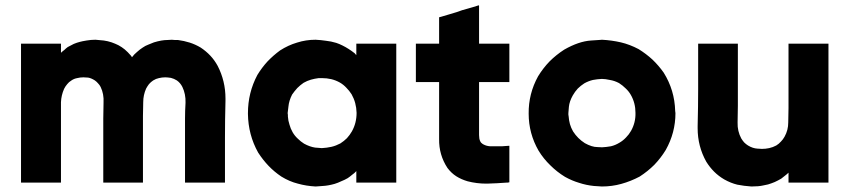

<svg xmlns="http://www.w3.org/2000/svg" viewBox="-20 -673 3177 718"><path d="M473.6 -459Q481.4 -469.7 492.2 -478.5Q502.9 -488.3 513.7 -495.1Q523.4 -502 534.2 -505.9Q544.9 -510.7 555.7 -514.6Q585 -523.4 605.5 -523.4Q626 -524.4 622.1 -524.4Q627.9 -523.4 633.8 -523.4Q639.6 -523.4 645.5 -523.4Q668 -520.5 689.5 -513.7Q710.9 -506.8 730.5 -495.1Q751 -481.4 766.6 -464.8Q782.2 -448.2 793.9 -426.8Q823.2 -370.1 823.2 -304.7Q823.2 -300.8 823.2 -295.9Q821.3 -224.6 821.3 -159.2Q821.3 -134.8 821.3 -110.4Q821.3 -85.9 821.3 -61.5Q821.3 -43.9 821.3 -25.4Q821.3 -7.8 821.3 9.8Q818.4 9.8 816.4 9.8Q813.5 9.8 810.5 9.8Q795.9 9.8 781.2 9.8Q766.6 9.8 752 9.8Q742.2 9.8 732.4 9.8Q721.7 9.8 711.9 9.8Q702.1 9.8 692.4 9.8Q681.6 9.8 671.9 9.8Q671.9 7.8 671.9 4.9Q671.9 2.9 671.9 0Q671.9 -34.2 671.9 -68.4Q671.9 -101.6 671.9 -135.7Q671.9 -159.2 671.9 -182.6Q671.9 -206.1 671.9 -229.5Q671.9 -257.8 673.8 -289.1Q674.8 -321.3 662.1 -347.7Q658.2 -355.5 653.3 -361.3Q648.4 -367.2 641.6 -372.1Q630.9 -378.9 619.1 -381.8Q606.4 -383.8 597.7 -383.8Q585.9 -383.8 574.2 -380.9Q563.5 -378.9 552.7 -372.1Q543.9 -366.2 537.1 -358.4Q531.2 -350.6 526.4 -341.8Q515.6 -317.4 515.6 -291Q514.6 -265.6 514.6 -239.3Q514.6 -215.8 514.6 -192.4Q514.6 -168.9 514.6 -145.5Q514.6 -123 514.6 -100.6Q514.6 -78.1 514.6 -55.7Q514.6 -39.1 514.6 -23.4Q514.6 -6.8 514.6 9.8Q512.7 9.8 509.8 9.8Q507.8 9.8 504.9 9.8Q490.2 9.8 475.6 9.8Q460.9 9.8 446.3 9.8Q436.5 9.8 425.8 9.8Q416 9.8 406.2 9.8Q396.5 9.8 385.7 9.8Q376 9.8 366.2 9.8Q366.2 7.8 366.2 4.9Q366.2 2.9 366.2 0Q366.2 -34.2 366.2 -68.4Q366.2 -101.6 366.2 -135.7Q366.2 -159.2 366.2 -182.6Q366.2 -206.1 366.2 -229.5Q366.2 -257.8 367.2 -289.1Q369.1 -321.3 356.4 -347.7Q352.5 -355.5 346.7 -361.3Q341.8 -367.2 335 -372.1Q321.3 -380.9 309.6 -382.8Q296.9 -383.8 292 -383.8Q279.3 -383.8 268.6 -380.9Q256.8 -378.9 247.1 -372.1Q237.3 -366.2 231.4 -358.4Q224.6 -350.6 219.7 -340.8Q209 -316.4 208 -291Q208 -264.6 208 -239.3Q208 -215.8 208 -192.4Q208 -168.9 208 -145.5Q208 -123 208 -100.6Q208 -78.1 208 -55.7Q208 -39.1 208 -23.4Q208 -6.8 208 9.8Q205.1 9.8 203.1 9.8Q200.2 9.8 198.2 9.8Q183.6 9.8 168.9 9.8Q154.3 9.8 139.6 9.8Q128.9 9.8 119.1 9.8Q109.4 9.8 98.6 9.8Q88.9 9.8 79.1 9.8Q69.3 9.8 58.6 9.8Q58.6 7.8 58.6 4.9Q58.6 2.9 58.6 0Q58.6 -56.6 58.6 -113.3Q58.6 -170.9 58.6 -227.5Q58.6 -266.6 58.6 -305.7Q58.6 -344.7 58.6 -383.8Q58.6 -415 58.6 -446.3Q58.6 -478.5 58.6 -509.8Q61.5 -509.8 64.5 -509.8Q66.4 -509.8 69.3 -509.8Q84 -509.8 98.6 -509.8Q113.3 -509.8 127.9 -509.8Q137.7 -509.8 147.5 -509.8Q158.2 -509.8 168 -509.8Q177.7 -509.8 187.5 -509.8Q198.2 -509.8 208 -509.8Q208 -507.8 208 -504.9Q208 -502.9 208 -500Q208 -494.1 208 -488.3Q208 -481.4 208 -475.6Q208 -475.6 208 -475.6Q208 -475.6 208 -475.6Q213.9 -481.4 220.7 -486.3Q226.6 -492.2 233.4 -497.1Q245.1 -502.9 255.9 -508.8Q267.6 -513.7 279.3 -516.6Q286.1 -518.6 303.7 -521.5Q320.3 -524.4 336.9 -524.4Q352.5 -523.4 368.2 -521.5Q382.8 -519.5 397.5 -514.6Q411.1 -509.8 422.9 -503.9Q435.5 -497.1 446.3 -488.3Q452.1 -483.4 458 -477.5Q463.9 -471.7 469.7 -464.8Q470.7 -462.9 471.7 -461.9Q472.7 -460.9 473.6 -459Z M1312.5 -466.8Q1312.5 -467.8 1312.5 -467.8Q1312.5 -468.8 1312.5 -469.7Q1312.5 -474.6 1312.5 -478.5Q1312.5 -483.4 1312.5 -488.3Q1312.5 -494.1 1312.5 -499Q1312.5 -504.9 1312.5 -509.8Q1315.4 -509.8 1318.4 -509.8Q1320.3 -509.8 1323.2 -509.8Q1327.1 -509.8 1332 -509.8Q1336.9 -509.8 1341.8 -509.8Q1351.6 -509.8 1361.3 -509.8Q1372.1 -509.8 1381.8 -509.8Q1391.6 -509.8 1401.4 -509.8Q1412.1 -509.8 1421.9 -509.8Q1431.6 -509.8 1442.4 -509.8Q1452.1 -509.8 1461.9 -509.8Q1461.9 -507.8 1461.9 -504.9Q1461.9 -502.9 1461.9 -500Q1461.9 -443.4 1461.9 -386.7Q1461.9 -329.1 1461.9 -272.5Q1461.9 -233.4 1461.9 -194.3Q1461.9 -155.3 1461.9 -116.2Q1461.9 -85 1461.9 -53.7Q1461.9 -21.5 1461.9 9.8Q1460 9.8 1457 9.8Q1454.1 9.8 1452.1 9.8Q1437.5 9.8 1422.9 9.8Q1408.2 9.8 1393.6 9.8Q1382.8 9.8 1373 9.8Q1363.3 9.8 1353.5 9.8Q1342.8 9.8 1333 9.8Q1323.2 9.8 1312.5 9.8Q1312.5 7.8 1312.5 4.9Q1312.5 2.9 1312.5 0Q1312.5 -6.8 1312.5 -13.7Q1312.5 -20.5 1312.5 -26.4Q1312.5 -28.3 1312.5 -30.3Q1312.5 -31.2 1312.5 -33.2Q1305.7 -25.4 1296.9 -19.5Q1289.1 -12.7 1280.3 -6.8Q1268.6 0 1255.9 4.9Q1244.1 10.7 1231.4 14.6Q1207 21.5 1186.5 22.5Q1167 24.4 1160.2 24.4Q1125 22.5 1093.8 13.7Q1062.5 5.9 1032.2 -12.7Q1005.9 -30.3 984.4 -52.7Q962.9 -75.2 945.3 -102.5Q908.2 -168.9 907.2 -247.1Q907.2 -249 907.2 -250Q907.2 -326.2 942.4 -392.6Q959 -419.9 980.5 -443.4Q1002 -465.8 1027.3 -484.4Q1057.6 -503.9 1090.8 -513.7Q1124 -524.4 1160.2 -524.4Q1179.7 -523.4 1199.2 -520.5Q1217.8 -518.6 1237.3 -512.7Q1249 -508.8 1260.7 -502.9Q1272.5 -497.1 1283.2 -490.2Q1289.1 -486.3 1294.9 -482.4Q1300.8 -477.5 1306.6 -473.6Q1308.6 -470.7 1309.6 -469.7Q1311.5 -468.8 1312.5 -466.8ZM1055.7 -250Q1055.7 -247.1 1056.6 -243.2Q1056.6 -240.2 1056.6 -237.3Q1057.6 -221.7 1062.5 -207Q1066.4 -192.4 1074.2 -178.7Q1082 -165 1093.8 -154.3Q1104.5 -143.6 1117.2 -135.7Q1138.7 -124 1158.2 -121.1Q1176.8 -119.1 1183.6 -119.1Q1202.1 -120.1 1219.7 -124Q1236.3 -127.9 1252.9 -136.7Q1266.6 -145.5 1277.3 -156.2Q1288.1 -168 1295.9 -181.6Q1313.5 -212.9 1313.5 -251Q1312.5 -289.1 1294.9 -320.3Q1286.1 -334 1275.4 -344.7Q1264.6 -356.4 1251 -364.3Q1235.4 -373 1218.8 -377Q1202.1 -380.9 1183.6 -380.9Q1180.7 -380.9 1177.7 -380.9Q1174.8 -380.9 1171.9 -380.9Q1156.2 -378.9 1142.6 -375Q1128.9 -371.1 1115.2 -363.3Q1102.5 -354.5 1091.8 -343.8Q1081.1 -332 1072.3 -319.3Q1060.5 -295.9 1058.6 -274.4Q1055.7 -252 1055.7 -250Z M1771.5 -509.8Q1782.2 -509.8 1792 -509.8Q1802.7 -509.8 1812.5 -509.8Q1821.3 -509.8 1830.1 -509.8Q1838.9 -509.8 1848.6 -509.8Q1857.4 -509.8 1866.2 -509.8Q1875 -509.8 1884.8 -509.8Q1884.8 -507.8 1884.8 -504.9Q1884.8 -502.9 1884.8 -500Q1884.8 -486.3 1884.8 -471.7Q1884.8 -458 1884.8 -443.4Q1884.8 -433.6 1884.8 -423.8Q1884.8 -415 1884.8 -405.3Q1884.8 -395.5 1884.8 -385.7Q1884.8 -376 1884.8 -366.2Q1881.8 -366.2 1879.9 -366.2Q1877 -366.2 1875 -366.2Q1870.1 -366.2 1866.2 -366.2Q1862.3 -366.2 1858.4 -366.2Q1849.6 -366.2 1840.8 -366.2Q1832 -366.2 1823.2 -366.2Q1814.5 -366.2 1805.7 -366.2Q1796.9 -366.2 1788.1 -366.2Q1784.2 -366.2 1779.3 -366.2Q1775.4 -366.2 1771.5 -366.2Q1771.5 -344.7 1771.5 -323.2Q1771.5 -302.7 1771.5 -281.2Q1771.5 -265.6 1771.5 -249Q1771.5 -232.4 1771.5 -216.8Q1771.5 -204.1 1771.5 -192.4Q1771.5 -179.7 1771.5 -168Q1771.5 -162.1 1772.5 -155.3Q1773.4 -149.4 1776.4 -143.6Q1778.3 -139.6 1781.2 -137.7Q1784.2 -134.8 1788.1 -132.8Q1798.8 -127 1812.5 -126Q1825.2 -126 1837.9 -126Q1842.8 -126 1847.7 -126Q1852.5 -126 1857.4 -126Q1864.3 -127 1871.1 -127Q1877.9 -127 1884.8 -127.9Q1884.8 -125 1884.8 -122.1Q1884.8 -120.1 1884.8 -117.2Q1884.8 -102.5 1884.8 -88.9Q1884.8 -74.2 1884.8 -60.5Q1884.8 -50.8 1884.8 -42Q1884.8 -32.2 1884.8 -23.4Q1884.8 -15.6 1884.8 -6.8Q1884.8 1 1884.8 8.8Q1881.8 8.8 1879.9 9.8Q1877.9 9.8 1876 9.8Q1837.9 12.7 1801.8 13.7Q1799.8 13.7 1797.9 13.7Q1762.7 13.7 1728.5 4.9Q1705.1 -2 1686.5 -13.7Q1668 -25.4 1653.3 -44.9Q1621.1 -93.8 1622.1 -153.3Q1622.1 -213.9 1622.1 -268.6Q1622.1 -285.2 1622.1 -301.8Q1622.1 -318.4 1622.1 -335Q1622.1 -342.8 1622.1 -350.6Q1622.1 -358.4 1622.1 -366.2Q1615.2 -366.2 1607.4 -366.2Q1600.6 -366.2 1592.8 -366.2Q1585.9 -366.2 1579.1 -366.2Q1572.3 -366.2 1565.4 -366.2Q1558.6 -366.2 1550.8 -366.2Q1543 -366.2 1535.2 -366.2Q1535.2 -368.2 1535.2 -371.1Q1535.2 -373 1535.2 -376Q1535.2 -389.6 1535.2 -404.3Q1535.2 -418 1535.2 -432.6Q1535.2 -442.4 1535.2 -452.1Q1535.2 -460.9 1535.2 -470.7Q1535.2 -480.5 1535.2 -490.2Q1535.2 -500 1535.2 -509.8Q1538.1 -509.8 1541 -509.8Q1543 -509.8 1545.9 -509.8Q1555.7 -509.8 1565.4 -509.8Q1575.2 -509.8 1585 -509.8Q1591.8 -509.8 1598.6 -509.8Q1605.5 -509.8 1612.3 -509.8Q1615.2 -509.8 1617.2 -509.8Q1620.1 -509.8 1622.1 -509.8Q1622.1 -518.6 1622.1 -528.3Q1622.1 -537.1 1622.1 -545.9Q1622.1 -553.7 1622.1 -561.5Q1622.1 -569.3 1622.1 -577.1Q1622.1 -585 1622.1 -592.8Q1622.1 -600.6 1622.1 -608.4Q1624 -609.4 1626 -609.4Q1627.9 -610.4 1629.9 -610.4Q1644.5 -615.2 1659.2 -619.1Q1673.8 -624 1688.5 -627.9Q1698.2 -631.8 1708 -634.8Q1718.8 -637.7 1728.5 -640.6Q1739.3 -643.6 1749 -646.5Q1759.8 -650.4 1770.5 -653.3Q1770.5 -652.3 1770.5 -652.3Q1771.5 -652.3 1771.5 -652.3Q1771.5 -649.4 1771.5 -646.5Q1771.5 -642.6 1771.5 -639.6Q1771.5 -624 1771.5 -608.4Q1771.5 -591.8 1771.5 -576.2Q1771.5 -565.4 1771.5 -554.7Q1771.5 -543.9 1771.5 -532.2Q1771.5 -529.3 1771.5 -525.4Q1771.5 -521.5 1771.5 -518.6Q1771.5 -515.6 1771.5 -513.7Q1771.5 -511.7 1771.5 -509.8Z M2230.5 24.4Q2223.6 23.4 2215.8 23.4Q2208 23.4 2201.2 22.5Q2171.9 19.5 2145.5 10.7Q2119.1 2.9 2092.8 -11.7Q2062.5 -30.3 2038.1 -54.7Q2012.7 -79.1 1994.1 -109.4Q1957 -173.8 1957 -248Q1956.1 -322.3 1992.2 -387.7Q2010.7 -418 2035.2 -443.4Q2059.6 -467.8 2089.8 -487.3Q2144.5 -518.6 2190.4 -521.5Q2235.4 -524.4 2230.5 -524.4Q2267.6 -522.5 2301.8 -514.6Q2335 -506.8 2368.2 -489.3Q2396.5 -471.7 2419.9 -450.2Q2443.4 -427.7 2461.9 -401.4Q2502.9 -335.9 2504.9 -257.8Q2505.9 -253.9 2505.9 -250Q2505.9 -176.8 2469.7 -112.3Q2451.2 -82 2426.8 -56.6Q2402.3 -32.2 2372.1 -12.7Q2338.9 4.9 2303.7 14.6Q2268.6 24.4 2230.5 24.4ZM2230.5 -377.9Q2212.9 -377 2197.3 -374Q2180.7 -370.1 2165 -361.3Q2151.4 -352.5 2140.6 -341.8Q2129.9 -330.1 2122.1 -316.4Q2109.4 -293.9 2107.4 -273.4Q2105.5 -252 2105.5 -250Q2105.5 -247.1 2105.5 -244.1Q2105.5 -241.2 2106.4 -238.3Q2107.4 -223.6 2111.3 -209Q2115.2 -195.3 2123 -181.6Q2131.8 -168 2142.6 -157.2Q2153.3 -146.5 2167 -137.7Q2193.4 -123 2213.9 -123Q2234.4 -122.1 2230.5 -122.1Q2248 -123 2264.6 -126Q2281.2 -129.9 2296.9 -139.6Q2310.5 -147.5 2321.3 -159.2Q2332 -169.9 2339.8 -183.6Q2357.4 -214.8 2356.4 -251Q2356.4 -288.1 2338.9 -318.4Q2331.1 -332 2319.3 -342.8Q2308.6 -353.5 2294.9 -362.3Q2278.3 -371.1 2260.7 -374Q2243.2 -377.9 2230.5 -377.9Z M2928.7 -27.3Q2922.9 -21.5 2915 -15.6Q2908.2 -9.8 2901.4 -4.9Q2889.6 2 2877 7.8Q2865.2 12.7 2852.5 16.6Q2851.6 16.6 2834 20.5Q2817.4 24.4 2790 24.4Q2761.7 22.5 2737.3 17.6Q2712.9 11.7 2688.5 -2Q2667 -14.6 2650.4 -31.2Q2633.8 -47.9 2621.1 -68.4Q2588.9 -126 2588.9 -193.4Q2588.9 -198.2 2588.9 -202.1Q2590.8 -274.4 2590.8 -340.8Q2590.8 -365.2 2590.8 -389.6Q2590.8 -414.1 2590.8 -438.5Q2590.8 -457 2590.8 -474.6Q2590.8 -492.2 2590.8 -509.8Q2592.8 -509.8 2595.7 -509.8Q2598.6 -509.8 2600.6 -509.8Q2615.2 -509.8 2629.9 -509.8Q2644.5 -509.8 2659.2 -509.8Q2668.9 -509.8 2679.7 -509.8Q2689.5 -509.8 2699.2 -509.8Q2710 -509.8 2719.7 -509.8Q2729.5 -509.8 2739.3 -509.8Q2739.3 -507.8 2739.3 -504.9Q2739.3 -502.9 2739.3 -500Q2739.3 -466.8 2739.3 -433.6Q2739.3 -400.4 2739.3 -367.2Q2739.3 -344.7 2739.3 -322.3Q2739.3 -299.8 2739.3 -277.3Q2739.3 -248 2738.3 -214.8Q2737.3 -182.6 2752 -155.3Q2756.8 -147.5 2762.7 -140.6Q2769.5 -133.8 2777.3 -128.9Q2794.9 -118.2 2812.5 -117.2Q2830.1 -116.2 2829.1 -116.2Q2842.8 -116.2 2856.4 -119.1Q2870.1 -122.1 2882.8 -128.9Q2892.6 -134.8 2900.4 -143.6Q2908.2 -151.4 2914.1 -162.1Q2927.7 -186.5 2927.7 -214.8Q2928.7 -242.2 2928.7 -269.5Q2928.7 -292 2928.7 -315.4Q2928.7 -337.9 2928.7 -360.4Q2928.7 -381.8 2928.7 -403.3Q2928.7 -424.8 2928.7 -446.3Q2928.7 -461.9 2928.7 -478.5Q2928.7 -494.1 2928.7 -509.8Q2931.6 -509.8 2933.6 -509.8Q2936.5 -509.8 2938.5 -509.8Q2943.4 -509.8 2948.2 -509.8Q2952.1 -509.8 2957 -509.8Q2966.8 -509.8 2977.5 -509.8Q2987.3 -509.8 2997.1 -509.8Q3007.8 -509.8 3017.6 -509.8Q3027.3 -509.8 3037.1 -509.8Q3047.9 -509.8 3057.6 -509.8Q3067.4 -509.8 3078.1 -509.8Q3078.1 -507.8 3078.1 -504.9Q3078.1 -502.9 3078.1 -500Q3078.1 -443.4 3078.1 -386.7Q3078.1 -329.1 3078.1 -272.5Q3078.1 -233.4 3078.1 -194.3Q3078.1 -155.3 3078.1 -116.2Q3078.1 -85 3078.1 -53.7Q3078.1 -21.5 3078.1 9.8Q3075.2 9.8 3072.3 9.8Q3070.3 9.8 3067.4 9.8Q3052.7 9.8 3038.1 9.8Q3023.4 9.8 3008.8 9.8Q2999 9.8 2989.3 9.8Q2978.5 9.8 2968.8 9.8Q2959 9.8 2948.2 9.8Q2938.5 9.8 2928.7 9.8Q2928.7 7.8 2928.7 4.9Q2928.7 2.9 2928.7 0Q2928.7 -6.8 2928.7 -12.7Q2928.7 -19.5 2928.7 -25.4Q2928.7 -26.4 2928.7 -26.4Q2928.7 -27.3 2928.7 -27.3Z"/></svg>

Font: LeFont
Style: Bold
Weight: 800
Designer: Leryon MEDIA
Version: Version 1.0